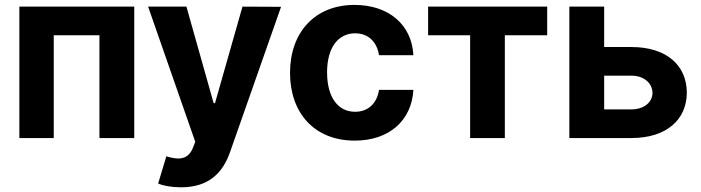

<svg xmlns="http://www.w3.org/2000/svg" viewBox="-20 -573 2911 797"><path d="M60.4 0H203.1V-426.5H392.8V0H537.3V-545.5H60.4Z M731.5 204.5C844.1 204.5 903.8 147 934.7 58.9L1146.7 -544.7L986.5 -545.5L872.5 -144.9H866.8L753.9 -545.5H594.8L790.5 15.6L781.6 38.7C761.7 89.8 723.7 92.3 670.5 76L636.4 188.9C658 198.2 693.2 204.5 731.5 204.5Z M1452.4 10.7C1597.7 10.7 1688.9 -74.6 1696 -199.9H1553.3C1544.4 -141.7 1506 -109 1454.2 -109C1383.5 -109 1337.7 -168.3 1337.7 -272.7C1337.7 -375.7 1383.9 -434.7 1454.2 -434.7C1509.6 -434.7 1545.1 -398.1 1553.3 -343.8H1696C1689.6 -469.8 1594.1 -552.6 1451.7 -552.6C1286.2 -552.6 1183.9 -437.9 1183.9 -270.6C1183.9 -104.8 1284.4 10.7 1452.4 10.7Z M1757.1 -426.5H1931.5V0H2075.6V-426.5H2251.4V-545.5H1757.1Z M2487.9 -377.8V-545.5H2343.4V0H2601.2C2745.7 0 2830.6 -75.6 2831 -188.2C2830.6 -302.9 2745.7 -377.8 2601.2 -377.8ZM2487.9 -258.9H2601.2C2652 -258.9 2687.9 -229 2688.6 -187.1C2687.9 -147.4 2652 -119 2601.2 -119H2487.9Z"/></svg>

Font: Karasuma Gothic
Style: Bold
Weight: 700
Designer: Rasmus Andersson / Ryoko Nishizuka
Foundry: Genbu
Version: Version 1.00